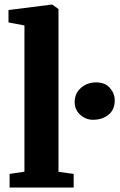

<svg xmlns="http://www.w3.org/2000/svg" viewBox="-20 -840 536 860"><path d="M89.5 -71V-726L18 -739.5V-795L211 -819.5H214L242 -799.5V-70.5L310 -61V0H23V-61ZM396 -303.5Q364.5 -303.5 339.5 -325.8Q314.5 -348 314.5 -383Q314.5 -422.5 343 -446.8Q371.5 -471 410.5 -471Q450.5 -471 472.2 -446.2Q494 -421.5 494 -390.5Q494 -349 466.2 -326.2Q438.5 -303.5 396 -303.5Z"/></svg>

Font: Merriweather 24pt ExtraBold
Style: Regular
Weight: 800
Version: Version 2.100